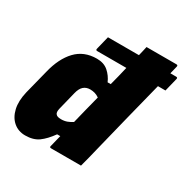

<svg xmlns="http://www.w3.org/2000/svg" viewBox="-170 -901 1041 1063"><g transform="rotate(30 350.0 -370.0)"><path d="M262 -557Q307 -557 335 -532.5Q363 -508 378 -473H398Q406 -503 413.5 -533.5Q421 -564 428 -594H242Q231 -594 234 -605Q239 -627 244.5 -647.5Q250 -668 255 -690H453Q457 -706 460.5 -721Q464 -736 467 -750H658Q669 -750 666 -739L654 -690H691Q702 -690 699 -679Q694 -657 688.5 -636.5Q683 -616 678 -594H630Q600 -475 570 -356Q540 -237 511 -118Q504 -89 496.5 -59Q489 -29 481 0H290Q278 0 282 -11Q291 -46 300 -84H280Q247 -38 214 -14Q181 10 129 10Q85 10 54 -16.5Q23 -43 12 -90Q1 -137 16 -200L55 -354Q78 -449 129 -503Q180 -557 262 -557ZM223 -178Q231 -167 256 -167Q278 -167 295 -173.5Q312 -180 327 -190Q338 -235 349.5 -281Q361 -327 373 -373Q359 -383 344.5 -387Q330 -391 315 -391Q290 -391 273.5 -376.5Q257 -362 249 -330L220 -213Q214 -187 223 -178Z"/></g></svg>

Font: Recursive Sn Lnr St Blk
Style: Italic
Weight: 900
Italic angle: -15°
Version: Version 1.079;hotconv 1.0.112;makeotfexe 2.5.65598; ttfautoh